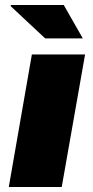

<svg xmlns="http://www.w3.org/2000/svg" viewBox="-20 -745 372 765"><path d="M15 0 107 -528H319L226 0ZM160 -592 22 -721 24 -725H234L310 -592Z"/></svg>

Font: Archivo SemiExpanded Black
Style: Italic
Weight: 900
Width: 6
Italic angle: -10°
Designer: Hector Gatti
Foundry: Omnibus-Type
Version: Version 2.001